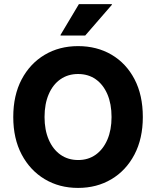

<svg xmlns="http://www.w3.org/2000/svg" viewBox="-20 -911 765 941"><path d="M362.5 10Q270.8 10 199.2 -32.9Q127.5 -75.8 86.2 -153.8Q45 -231.7 45 -337.5Q45 -444.2 86.2 -522.1Q127.5 -600 199.2 -642.5Q270.8 -685 362.5 -685Q455 -685 526.7 -642.9Q598.3 -600.8 639.2 -522.9Q680 -445 680 -337.5Q680 -231.7 638.8 -153.3Q597.5 -75 525.8 -32.5Q454.2 10 362.5 10ZM363.3 -126.7Q412.5 -126.7 449.2 -152.9Q485.8 -179.2 506.3 -226.7Q526.7 -274.2 526.7 -337.5Q526.7 -401.7 506.3 -449.2Q485.8 -496.7 449.2 -522.5Q412.5 -548.3 362.5 -548.3Q313.3 -548.3 276.2 -522.5Q239.2 -496.7 218.8 -449.2Q198.3 -401.7 198.3 -337.5Q198.3 -274.2 218.8 -226.7Q239.2 -179.2 276.2 -152.9Q313.3 -126.7 363.3 -126.7ZM276.7 -736.7V-740L366.7 -890.8H528.3V-887.5L397.5 -736.7Z"/></svg>

Font: Funnel Sans Light ExtraBold
Style: Regular
Weight: 800
Version: Version 1.000